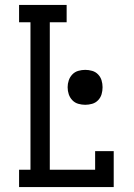

<svg xmlns="http://www.w3.org/2000/svg" viewBox="-20 -755 540 775"><path d="M57 0V-70H103V-665H57V-735H249V-665H181V-70H364V-145H439V0ZM324 -332Q310 -332 296 -336Q282 -340 272 -350.5Q262 -361 257.5 -374.5Q253 -388 253 -403Q253 -417 257.5 -430.5Q262 -444 272 -454.5Q282 -465 296 -469Q310 -473 324 -473Q338 -473 352 -469Q366 -465 376 -454.5Q386 -444 390 -430.5Q394 -417 394 -403Q394 -388 390 -374.5Q386 -361 376 -350.5Q366 -340 352 -336Q338 -332 324 -332Z"/></svg>

Font: Iosevka Gothic
Style: Regular
Weight: 400
Monospace: yes
Designer: Belleve Invis
Foundry: Belleve Invis
Version: Version 15.5.1; ttfautohint (v1.8.4)